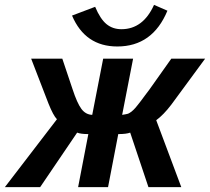

<svg xmlns="http://www.w3.org/2000/svg" viewBox="-65 -769 863 789"><path d="M256 0 298 -218Q267 -218 252 -224L100 0H-45L169 -279Q154 -294 134 -344L63 -528H191L233 -403Q252 -345 269.5 -321.5Q287 -298 314 -297L359 -528H482L437 -297Q444 -298 449 -299Q454 -300 458.5 -301Q463 -302 467.5 -305Q472 -308 475 -310Q478 -312 483.5 -317.5Q489 -323 492 -326.5Q495 -330 502.5 -339.5Q510 -349 515 -355.5Q520 -362 530.5 -376.5Q541 -391 549 -401L639 -528H778L639 -339Q607 -297 577 -275L680 0H545L470 -224Q454 -218 421 -218L379 0ZM417 -578Q285 -578 231 -705L326 -741Q347 -691 372.5 -670Q398 -649 434 -649Q523 -649 568 -749L623 -725Q562 -578 417 -578Z"/></svg>

Font: Libra Sans
Style: Bold Italic
Weight: 700
Italic angle: -12°
Foundry: Context Ltd
Version: Version 1.002